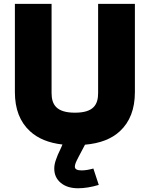

<svg xmlns="http://www.w3.org/2000/svg" viewBox="-20 -756 785 1007"><path d="M494.6 -268.6C494.6 -208 471.7 -165 373 -165C274.9 -165 250.5 -208 250.5 -268.6V-735.8H58.1V-272.5C58.1 -184.6 84.5 -116.2 137.2 -67.9C178.2 -29.8 234.9 -6.3 307.6 2L300.3 19C286.6 46.9 277.3 68.8 272.5 84.5C267.1 100.1 264.6 114.7 264.6 127.9C264.6 159.2 275.9 184.1 298.8 203.1C321.8 222.2 352.1 231.4 389.6 231.4C422.4 231.4 458.5 225.6 498 213.9L469.7 127.9C446.8 134.3 426.3 137.7 408.2 137.7C384.3 137.7 372.6 131.3 372.6 118.2C372.6 106.9 377.4 94.7 393.1 64.9L425.8 2.9C504.4 -3.9 565.4 -27.3 608.9 -67.9C661.1 -116.2 687.5 -184.6 687.5 -272.5V-735.8H494.6Z"/></svg>

Font: Estedad Black
Style: Regular
Weight: 900
Designer: Amin Abedi
Version: Version 7.3